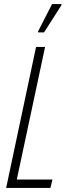

<svg xmlns="http://www.w3.org/2000/svg" viewBox="-20 -917 320 937"><path d="M10 0 156 -688H200L62 -41H236L226 0ZM166 -759V-764L234 -897H280V-892L195 -759Z"/></svg>

Font: Saira ExtraCondensed ExtraLight
Style: Italic
Weight: 250
Width: 2
Italic angle: -12°
Designer: Hector Gatti with collaboration of the Omnibus-Type team
Foundry: Omnibus-Type
Version: Version 1.101